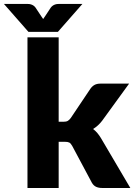

<svg xmlns="http://www.w3.org/2000/svg" viewBox="-84 -934 668 954"><path d="M207.5 -748.5V-329H230.5Q245 -329 252.5 -333.2Q260 -337.5 267.5 -347.5L365.5 -493.5Q374.5 -506 386 -512.2Q397.5 -518.5 415.5 -518.5H557.5L423.5 -334Q404.5 -309 378.5 -293Q390 -284.5 399.5 -273.2Q409 -262 417.5 -248L563.5 0H423.5Q406 0 393.5 -5.8Q381 -11.5 372.5 -26L274.5 -209.5Q267.5 -222 260 -225.8Q252.5 -229.5 237.5 -229.5H207.5V0H52.5V-748.5ZM325.5 -914.5 203.5 -775.5H57.5L-64.5 -914.5H47.5Q52 -914.5 57.8 -914.2Q63.5 -914 69.5 -912.2Q75.5 -910.5 81.2 -907Q87 -903.5 92 -897L121.5 -852.5Q124 -849 126.2 -845.8Q128.5 -842.5 130.5 -839.5Q132.5 -842.5 134.8 -845.8Q137 -849 139.5 -852.5L168.5 -896.5Q173.5 -903 179.5 -906.8Q185.5 -910.5 191.5 -912.2Q197.5 -914 203.2 -914.2Q209 -914.5 213.5 -914.5Z"/></svg>

Font: Lato ExtraBold
Style: Regular
Weight: 800
Designer: Lukasz Dziedzic with Adam Twardoch and Botio Nikoltchev
Foundry: tyPoland Lukasz Dziedzic
Version: Version 2.015; 2015-08-06; http://www.latofonts.com/